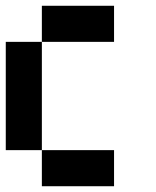

<svg xmlns="http://www.w3.org/2000/svg" viewBox="-20 -645 540 665"><path d="M0 -125V-500H125V-125ZM125 -125H375V0H125ZM125 -500V-625H375V-500Z"/></svg>

Font: GalmuriMono7 Regular
Style: Regular
Weight: 400
Designer: Lee Minseo (quiple)
Version: Version 2.399;hotconv 1.1.1;makeotfexe 2.6.0 DEVELOPMENT